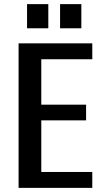

<svg xmlns="http://www.w3.org/2000/svg" viewBox="-20 -910 507 930"><path d="M70 0V-700H427V-623H180V-403H397V-327H180V-77H427V0ZM271 -773V-890H374V-773ZM111 -773V-890H214V-773Z"/></svg>

Font: Cuprum SemiBold
Style: Regular
Weight: 600
Designer: Jovanny Lemonad
Foundry: Jovanny Lemonad
Version: Version 3.000